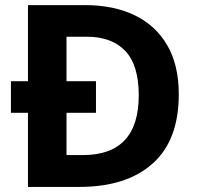

<svg xmlns="http://www.w3.org/2000/svg" viewBox="-20 -734 780 754"><path d="M314 -713.9Q426.3 -713.9 508.8 -674.1Q591.3 -634.3 636.7 -556.4Q682.1 -478.5 682.1 -363.8Q682.1 -183.1 579.3 -91.6Q476.6 0 292 0H89.8V-291H22.9V-415H89.8V-713.9ZM320.8 -589.8H241.2V-415H356.9V-291H241.2V-125H305.2Q524.9 -125 524.9 -359.9Q524.9 -478.5 471.7 -534.2Q418.5 -589.8 320.8 -589.8Z"/></svg>

Font: Open Sans
Style: Bold
Weight: 700
Designer: Monotype Design Team
Foundry: Monotype Imaging Inc.
Version: Version 3.000; ttfautohint (v1.8.4)